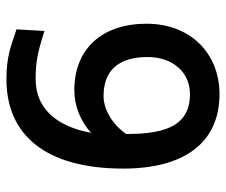

<svg xmlns="http://www.w3.org/2000/svg" viewBox="-74 -632 718 611"><g transform="rotate(-90 285.5 -326.0)"><path d="M292 13C421 13 516 -79 516 -219C516 -360 437 -449 304 -449C255 -449 207 -430 169 -396C174 -426 185 -462 203 -493C234 -545 280 -572 340 -572C393 -572 421 -567 493 -544L498 -633C447 -650 413 -665 339 -665C165 -665 55 -544 55 -293C55 -105 133 13 292 13ZM165 -284C196 -328 243 -356 286 -356C389 -356 410 -280 410 -216C410 -136 362 -81 292 -81C241 -81 207 -101 187 -143C168 -184 165 -239 165 -284Z"/></g></svg>

Font: All Genders v4
Style: Regular
Weight: 400
Designer: Rassam Alawdi
Foundry: Rassam Art
Version: Version 3.100;FEAKit 1.0